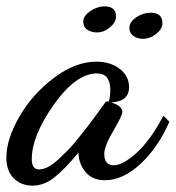

<svg xmlns="http://www.w3.org/2000/svg" viewBox="-46 -537 553 604"><path d="M-26 -41Q-26 -99 15 -170Q56 -241 123.5 -292Q191 -343 257 -343Q301 -343 330.5 -320.5Q360 -298 360 -263Q360 -217 303 -215Q339 -204 339 -185Q339 -174 310.5 -125.5Q282 -77 282 -53Q282 -17 312 -17Q340 -17 383.5 -56Q427 -95 468 -173L487 -154Q450 -71 395 -20.5Q340 30 284 30Q244 30 222.5 3.5Q201 -23 201 -57Q156 -3 124 22Q92 47 56 47Q21 47 -2.5 24Q-26 1 -26 -41ZM54 -36Q54 -4 77 -4Q90 -4 104.5 -11.5Q119 -19 136 -34L167 -64Q182 -79 201 -103L231 -141L260 -180L284 -213Q287 -218 292 -218H294L296 -217Q301 -233 301 -254Q301 -306 259 -306Q193 -306 123.5 -208Q54 -110 54 -36ZM216 -469Q216 -487 238 -502Q260 -517 283 -517Q319 -517 319 -485Q319 -467 300 -451Q281 -435 259 -435Q241 -435 228.5 -443.5Q216 -452 216 -469ZM361 -449Q361 -468 382.5 -482.5Q404 -497 428 -497Q465 -497 465 -464Q465 -446 445.5 -430.5Q426 -415 403 -415Q386 -415 373.5 -424Q361 -433 361 -449Z"/></svg>

Font: TypoPRO Dancing Script
Style: Bold
Weight: 700
Designer: Pablo Impallari
Foundry: Pablo Impallari. www.impallari.com Igino Marini. www.ikern.com
Version: Version 1.002